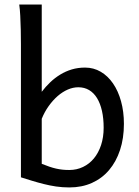

<svg xmlns="http://www.w3.org/2000/svg" viewBox="-20 -801 604 833"><path d="M161.1 -781.2V-402.8Q178.2 -425.3 198.2 -444.3Q218.3 -463.4 241.5 -477.5Q264.6 -491.7 291.5 -499.8Q318.4 -507.8 349.1 -507.8Q386.2 -507.8 417 -489.7Q447.8 -471.7 470.2 -439.2Q492.7 -406.7 505.1 -361.8Q517.6 -316.9 517.6 -263.7Q517.6 -200.7 500.7 -149.9Q483.9 -99.1 453.1 -63Q422.4 -26.9 378.7 -7.3Q335 12.2 280.8 12.2Q251 12.2 223.1 8.1Q195.3 3.9 169.2 -2.7Q143.1 -9.3 118.7 -16.8Q94.2 -24.4 70.8 -31.7V-609.4Q70.8 -640.6 70.1 -672.1Q69.3 -703.6 67.9 -732.2Q66.4 -760.7 63.5 -781.2ZM161.1 -90.3Q179.2 -83 194.1 -77.9Q209 -72.8 223.1 -69.6Q237.3 -66.4 251.2 -64.9Q265.1 -63.5 280.8 -63.5Q313 -63.5 340.3 -76.7Q367.7 -89.8 387.5 -113.8Q407.2 -137.7 418.5 -171.6Q429.7 -205.6 429.7 -246.6Q429.7 -287.1 422.4 -319.8Q415 -352.5 401.1 -375.2Q387.2 -397.9 366.7 -410.2Q346.2 -422.4 319.8 -422.4Q296.9 -422.4 273.9 -412.4Q251 -402.3 230.2 -384.3Q209.5 -366.2 191.4 -341.1Q173.3 -315.9 161.1 -285.6Z"/></svg>

Font: Andika New Basic
Style: Regular
Weight: 400
Designer: Victor Gaultney, Annie Olsen, Julie Remington, Don Collingsworth, Eric Hays
Foundry: SIL International
Version: Version 5.500